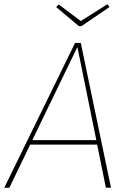

<svg xmlns="http://www.w3.org/2000/svg" viewBox="-29 -883 606 903"><path d="M428 -203H113L15 0H-9L324 -681H351L493 0H469ZM424 -224 335 -662 123 -224ZM486 -850 354 -760H342L235 -850L247 -862L351 -784L476 -863Z"/></svg>

Font: FiraGO Thin
Style: Italic
Weight: 100
Italic angle: -8°
Designer: bBox Type GmbH
Foundry: bBox Type GmbH
Version: Version 1.001